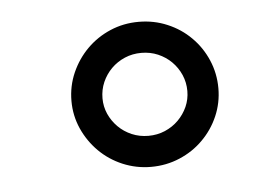

<svg xmlns="http://www.w3.org/2000/svg" viewBox="-31 -845 408 302"><g transform="rotate(-5 173.0 -694.5)"><path d="M197 -809Q221 -809 242.2 -800Q263.5 -791 279.2 -775.2Q295 -759.5 304 -738.5Q313 -717.5 313 -694Q313 -671 304 -650.2Q295 -629.5 279.2 -613.8Q263.5 -598 242.2 -589Q221 -580 197 -580Q173.5 -580 152.2 -589Q131 -598 115.2 -613.8Q99.5 -629.5 90.2 -650.2Q81 -671 81 -694Q81 -717.5 90.2 -738.5Q99.5 -759.5 115.2 -775.2Q131 -791 152 -800Q173 -809 197 -809ZM197 -760Q183 -760 170.8 -754.8Q158.5 -749.5 149.5 -740.5Q140.5 -731.5 135.2 -719.5Q130 -707.5 130 -694Q130 -681 135.2 -669.2Q140.5 -657.5 149.5 -648.5Q158.5 -639.5 170.8 -634.2Q183 -629 197 -629Q211 -629 223.2 -634.2Q235.5 -639.5 244.5 -648.5Q253.5 -657.5 258.8 -669.2Q264 -681 264 -694Q264 -707.5 258.8 -719.5Q253.5 -731.5 244.5 -740.5Q235.5 -749.5 223.2 -754.8Q211 -760 197 -760Z"/></g></svg>

Font: Argentum Sans
Style: Regular
Weight: 400
Designer: Julieta Ulanovsky, Owen Earl, Chris M. Simpson, Rasmus Andersson, Cristiano Sobral
Foundry: The Argentum Sans Project Authors
Version: Version 3.135; ttfautohint (v1.8.4.7-5d5b-dirty)